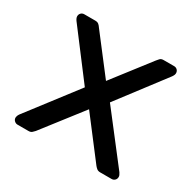

<svg xmlns="http://www.w3.org/2000/svg" viewBox="-121 -647 781 774"><g transform="rotate(30 269.5 -260.0)"><path d="M50 0Q42 0 35.5 -6Q29 -12 29 -21Q29 -24 30.5 -28.5Q32 -33 36 -39L210 -266L47 -481Q43 -487 41.5 -491Q40 -495 40 -499Q40 -508 46 -514Q52 -520 61 -520H112Q123 -520 129 -514.5Q135 -509 138 -504L271 -331L404 -503Q408 -508 413.5 -514Q419 -520 430 -520H479Q488 -520 494 -514Q500 -508 500 -499Q500 -495 498.5 -491Q497 -487 493 -481L328 -264L502 -39Q506 -33 507.5 -29Q509 -25 509 -21Q509 -12 503 -6Q497 0 488 0H435Q425 0 419 -5Q413 -10 409 -15L269 -198L127 -15Q123 -11 117.5 -5.5Q112 0 101 0Z"/></g></svg>

Font: RubikRegular
Style: Regular
Weight: 400
Designer: Hubert and Fischer
Foundry: Hubert and Fischer
Version: Version 2.300;gftools[0.9.30]